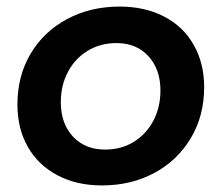

<svg xmlns="http://www.w3.org/2000/svg" viewBox="-20 -559 674 584"><path d="M601 -294Q601 -207 560.5 -139Q520 -71 449.5 -33Q379 5 290 5Q213 5 154.5 -26Q96 -57 64.5 -112.5Q33 -168 33 -241Q33 -328 73 -395.5Q113 -463 184 -501Q255 -539 344 -539Q421 -539 479.5 -508.5Q538 -478 569.5 -422Q601 -366 601 -294ZM165 -248Q165 -183 202 -143.5Q239 -104 300 -104Q348 -104 386 -127Q424 -150 446 -191Q468 -232 468 -284Q468 -348 431.5 -388Q395 -428 334 -428Q286 -428 247.5 -405Q209 -382 187 -341Q165 -300 165 -248Z"/></svg>

Font: Gontserrat Medium
Style: Italic
Weight: 500
Italic angle: -11.3°
Designer: Julieta Ulanovsky
Foundry: Julieta Ulanovsky
Version: Version 6.001